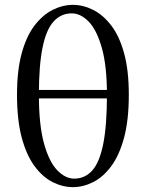

<svg xmlns="http://www.w3.org/2000/svg" viewBox="-20 -760 600 790"><path d="M280 10Q238 10 197 -10.5Q156 -31 122.5 -76Q89 -121 69.5 -193.5Q50 -266 50 -370Q50 -471 69.5 -541.5Q89 -612 122.5 -655.5Q156 -699 197 -719.5Q238 -740 280 -740Q322 -740 363 -719.5Q404 -699 437.5 -655.5Q471 -612 490.5 -541.5Q510 -471 510 -370Q510 -266 490.5 -193.5Q471 -121 437.5 -76Q404 -31 363 -10.5Q322 10 280 10ZM285 -25Q330 -25 360 -59Q390 -93 405 -169Q420 -245 420 -370Q420 -489 399 -563Q378 -637 345 -671Q312 -705 275 -705Q231 -705 200.5 -671.5Q170 -638 155 -564Q140 -490 140 -370Q140 -246 161 -170Q182 -94 215.5 -59.5Q249 -25 285 -25ZM93 -390H440V-355H93Z"/></svg>

Font: Brygada 1918
Style: Regular
Weight: 400
Designer: Mateusz Machalski | Borys Kosmynka | Przemek Hoffer
Foundry: NIEPODLEGLA 2018
Version: Version 3.006